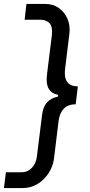

<svg xmlns="http://www.w3.org/2000/svg" viewBox="-37 -795 457 974"><path d="M78 159H-17L-7 79H71Q103 79 124.5 56.5Q146 34 150 0L176 -209Q181 -253 201.5 -275.5Q222 -298 257 -305L258 -313Q224 -321 210 -345Q196 -369 201 -414L226 -616Q231 -659 214.5 -677Q198 -695 166 -695H88L97 -775H192Q233 -775 262 -754Q291 -733 305.5 -699Q320 -665 315 -624L293 -444Q288 -403 303.5 -380Q319 -357 358 -357L347 -266Q308 -266 286.5 -243.5Q265 -221 260 -180L237 9Q232 49 209.5 83.5Q187 118 153 138.5Q119 159 78 159Z"/></svg>

Font: Inclusive Sans
Style: Italic
Weight: 400
Italic angle: -7°
Designer: Olivia King
Foundry: Olivia King
Version: Version 2.004